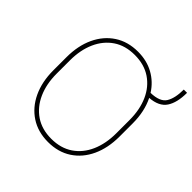

<svg xmlns="http://www.w3.org/2000/svg" viewBox="-193 -920 1099 1099"><g transform="rotate(45 356.0 -371.0)"><path d="M616.2 -408.7V-302.2Q616.2 -209.5 583.5 -139.2Q550.8 -68.8 490.7 -29.5Q430.7 9.8 348.6 9.8Q267.1 9.8 206.8 -29.5Q146.5 -68.8 113.3 -139.2Q80.1 -209.5 80.1 -302.2V-408.7Q80.1 -501.5 113 -571.8Q146 -642.1 206.1 -681.4Q266.1 -720.7 347.7 -720.7Q419.4 -720.7 474.9 -689.9Q530.3 -659.2 564.9 -604.5Q638.7 -606 662.4 -644Q686 -682.1 686 -752.4H712.4Q712.4 -672.9 682.9 -628.4Q653.3 -584 579.6 -578.6Q616.2 -505.4 616.2 -408.7ZM589.8 -302.2V-409.7Q589.8 -493.2 561.3 -557.4Q532.7 -621.6 478.5 -658Q424.3 -694.3 347.7 -694.3Q271.5 -694.3 217.8 -658Q164.1 -621.6 135.5 -557.4Q106.9 -493.2 106.9 -409.7V-302.2Q106.9 -218.8 135.7 -154.3Q164.6 -89.8 218.5 -53.2Q272.5 -16.6 348.6 -16.6Q425.3 -16.6 479.2 -53.2Q533.2 -89.8 561.5 -154.3Q589.8 -218.8 589.8 -302.2Z"/></g></svg>

Font: Vazirmatn RD UI Thin
Style: Regular
Weight: 100
Designer: Saber Rastikerdar
Foundry: Saber Rastikerdar
Version: Version 33.003